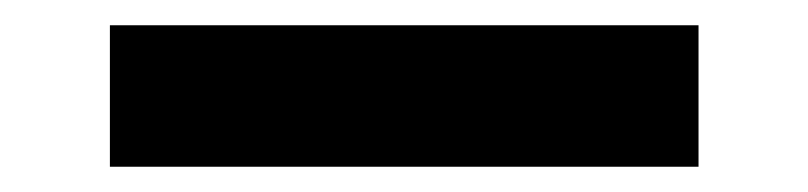

<svg xmlns="http://www.w3.org/2000/svg" viewBox="-20 -406 640 152"><path d="M67 -274V-386H533V-274Z"/></svg>

Font: Source Code Pro ExtraLight ExtraBold
Style: Regular
Weight: 800
Monospace: yes
Version: Version 1.018;hotconv 1.0.116;makeotfexe 2.5.65601